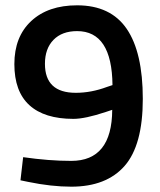

<svg xmlns="http://www.w3.org/2000/svg" viewBox="-20 -691 600 722"><path d="M248 -86Q401 -86 402 -278L378 -270Q300 -244 256 -244Q147 -244 90.5 -295.5Q34 -347 34 -450Q34 -553 97.5 -612Q161 -671 270 -671Q396 -671 456.5 -582.5Q517 -494 517 -319Q517 -145 448.5 -67Q380 11 248 11Q173 11 86 -7L57 -13L67 -100Q116 -93 161 -89.5Q206 -86 248 -86ZM265 -342Q323 -342 382 -364L403 -371Q401 -574 270 -574Q213 -574 181 -541Q149 -508 149 -451Q149 -342 265 -342Z"/></svg>

Font: Sunflower Medium
Style: Regular
Weight: 500
Designer: JIKJI
Foundry: JIKJI
Version: Version 1.00